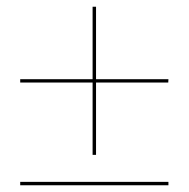

<svg xmlns="http://www.w3.org/2000/svg" viewBox="-20 -660 560 570"><path d="M480 -424.8 479.5 -415H265.1V-200.2H254.9V-415H40V-424.8H254.9V-640.1H265.1V-424.8ZM480 -109.9H40V-120.1H480Z"/></svg>

Font: ZnikomitNo25
Style: Regular
Weight: 100
Designer: gluk
Foundry: gluk
Version: Version 0.56